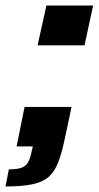

<svg xmlns="http://www.w3.org/2000/svg" viewBox="-40 -530 359 695"><path d="M-20 145 -8 83Q23 83 38.5 77Q54 71 62 56.5Q70 42 75 16L79 0H20L49 -143H219L195 -30Q184 23 171 57Q158 91 136.5 110Q115 129 77.5 137Q40 145 -20 145ZM96 -366 128 -510H297L266 -366Z"/></svg>

Font: Saira Thin
Style: Bold Italic
Weight: 700
Italic angle: -12°
Version: Version 1.101